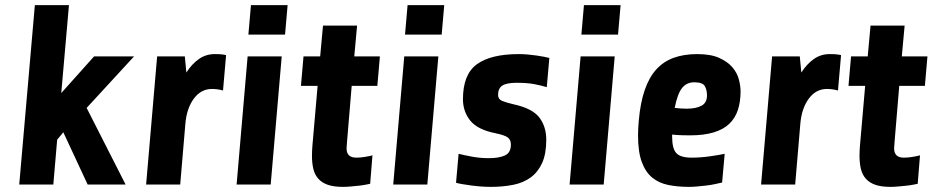

<svg xmlns="http://www.w3.org/2000/svg" viewBox="-20 -720 3638 749"><path d="M322 0 227 -204 203 -175 188 0H55L116 -700H249L219 -357L347 -500H503L318 -299L470 0Z M550 0 593 -500H701L707 -437Q728 -470 755.5 -489.5Q783 -509 818 -509Q834 -509 844 -508Q854 -507 862 -505L850 -367Q828 -373 807 -373Q764 -373 736 -335Q708 -297 703 -236L683 0Z M949 -585 959 -700H1102L1092 -585ZM903 0 946 -500H1079L1036 0Z M1352 -385 1334 -170Q1333 -156 1332.5 -149.5Q1332 -143 1332 -141Q1332 -105 1370 -105Q1386 -105 1404 -108Q1422 -111 1433 -114L1424 -3Q1419 -2 1406.5 0.5Q1394 3 1379 4.5Q1364 6 1348 7.5Q1332 9 1318 9Q1282 9 1259 1Q1236 -7 1222 -22.5Q1208 -38 1202.5 -60.5Q1197 -83 1197 -112Q1197 -122 1197.5 -133Q1198 -144 1199 -155L1219 -385H1154L1164 -500H1229L1240 -620H1373L1362 -500H1462L1452 -385Z M1560 -585 1570 -700H1713L1703 -585ZM1514 0 1557 -500H1690L1647 0Z M2111 -175Q2111 -120 2095 -84.5Q2079 -49 2050.5 -28Q2022 -7 1982 1Q1942 9 1895 9Q1876 9 1856 7.5Q1836 6 1818 3.5Q1800 1 1784.5 -1.5Q1769 -4 1759 -7L1769 -120Q1789 -115 1820.5 -109Q1852 -103 1887 -103Q1926 -103 1949.5 -113.5Q1973 -124 1973 -156Q1973 -175 1960.5 -184Q1948 -193 1914 -200Q1843 -214 1814.5 -249.5Q1786 -285 1786 -333Q1786 -430 1840.5 -469.5Q1895 -509 2004 -509Q2020 -509 2038 -507.5Q2056 -506 2072.5 -503.5Q2089 -501 2102.5 -498.5Q2116 -496 2123 -494L2113 -380Q2090 -387 2063 -392Q2036 -397 1995 -397Q1956 -397 1939.5 -386Q1923 -375 1923 -350Q1923 -333 1938.5 -326.5Q1954 -320 1984 -313Q2057 -297 2084 -261.5Q2111 -226 2111 -175Z M2248 -585 2258 -700H2401L2391 -585ZM2202 0 2245 -500H2378L2335 0Z M2869 -364Q2869 -323 2858.5 -291Q2848 -259 2825 -237Q2802 -215 2764 -203.5Q2726 -192 2672 -192Q2656 -192 2638.5 -192.5Q2621 -193 2602 -195V-187Q2602 -140 2618.5 -122.5Q2635 -105 2678 -105Q2712 -105 2748 -110Q2784 -115 2807 -120L2797 -8Q2785 -5 2768 -1.5Q2751 2 2733.5 4Q2716 6 2699 7.5Q2682 9 2668 9Q2623 9 2586.5 1.5Q2550 -6 2524 -27.5Q2498 -49 2483.5 -88.5Q2469 -128 2469 -192Q2469 -219 2472 -250Q2478 -319 2495 -368.5Q2512 -418 2540 -449Q2568 -480 2608 -494.5Q2648 -509 2700 -509Q2753 -509 2786 -494Q2819 -479 2837.5 -457Q2856 -435 2862.5 -409.5Q2869 -384 2869 -364ZM2688 -399Q2659 -399 2641 -377Q2623 -355 2612 -299Q2638 -296 2659 -296Q2695 -296 2716.5 -307.5Q2738 -319 2738 -348Q2738 -369 2729.5 -384Q2721 -399 2688 -399Z M2949 0 2992 -500H3100L3106 -437Q3127 -470 3154.5 -489.5Q3182 -509 3217 -509Q3233 -509 3243 -508Q3253 -507 3261 -505L3249 -367Q3227 -373 3206 -373Q3163 -373 3135 -335Q3107 -297 3102 -236L3082 0Z M3488 -385 3470 -170Q3469 -156 3468.5 -149.5Q3468 -143 3468 -141Q3468 -105 3506 -105Q3522 -105 3540 -108Q3558 -111 3569 -114L3560 -3Q3555 -2 3542.5 0.5Q3530 3 3515 4.5Q3500 6 3484 7.5Q3468 9 3454 9Q3418 9 3395 1Q3372 -7 3358 -22.5Q3344 -38 3338.5 -60.5Q3333 -83 3333 -112Q3333 -122 3333.5 -133Q3334 -144 3335 -155L3355 -385H3290L3300 -500H3365L3376 -620H3509L3498 -500H3598L3588 -385Z"/></svg>

Font: Share
Style: Bold Italic
Weight: 700
Designer: Ralph du Carrois
Version: Version 1.002